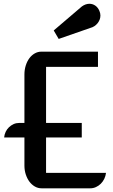

<svg xmlns="http://www.w3.org/2000/svg" viewBox="-20 -1020 612 1040"><path d="M112.3 -275.4H2.4Q3.9 -291.5 10.7 -305.9Q17.6 -320.3 28.6 -330.8Q39.6 -341.3 53.5 -347.7Q67.4 -354 83 -354H112.3V-616.2Q112.3 -642.1 119.4 -664.8Q126.5 -687.5 138.9 -704.3Q151.4 -721.2 168.2 -730.7Q185.1 -740.2 204.1 -740.2H510.7V-657.7H229.5V-354H422.9V-275.4H229.5V-83.5H554.2Q552.2 -66.4 544.7 -51Q537.1 -35.6 525.6 -24.4Q514.2 -13.2 499.5 -6.6Q484.9 0 468.8 0H205.1Q185.5 0 168.7 -9.8Q151.9 -19.5 139.4 -36.1Q127 -52.7 119.6 -75.2Q112.3 -97.7 112.3 -123ZM271 -855 423.8 -985.4Q443.8 -999.5 464.4 -999.5Q481.4 -999.5 495.6 -990Q509.8 -980.5 518.1 -961.9Q523.9 -948.7 523.9 -936Q523.9 -924.3 519.8 -913.6Q515.6 -902.8 508.3 -893.8Q501 -884.8 491 -878.2Q481 -871.6 469.2 -868.7L297.9 -809.1Z"/></svg>

Font: Atomic Age
Style: Regular
Weight: 400
Designer: James Grieshaber
Foundry: James Grieshaber
Version: Version 1.008; ttfautohint (v1.4.1) -l 6 -r 46 -G 0 -x 0 -H 